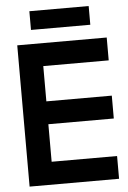

<svg xmlns="http://www.w3.org/2000/svg" viewBox="-58 -905 630 948"><g transform="rotate(-5 256.5 -431.5)"><path d="M49.8 0V-700.2H493.2V-586.9H168.9V-412.1H493.2V-298.8H168.9V-112.8H493.2V0ZM124 -770V-862.8H418V-770Z"/></g></svg>

Font: Cakra Normal
Style: Regular
Weight: 400
Designer: Lucia Kollert, Vojtech Kollert
Foundry: OoM Type
Version: Version 1.000;Glyphs 3.1.1 (3148)